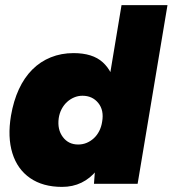

<svg xmlns="http://www.w3.org/2000/svg" viewBox="-20 -720 676 752"><path d="M348 0 355 -93 456 -700H636L519 0ZM223 12Q148 12 98 -22.5Q48 -57 28.5 -120Q9 -183 23 -267Q33 -325 54 -370.5Q75 -416 106.5 -447.5Q138 -479 179 -495.5Q220 -512 268 -512Q343 -512 382.5 -476Q422 -440 432.5 -377.5Q443 -315 429 -233Q419 -175 401.5 -129.5Q384 -84 358.5 -52.5Q333 -21 299 -4.5Q265 12 223 12ZM286 -154Q304 -154 319.5 -160.5Q335 -167 347.5 -178.5Q360 -190 368.5 -206.5Q377 -223 380 -243Q388 -288 365 -316.5Q342 -345 303 -345Q286 -345 270.5 -338.5Q255 -332 242.5 -320.5Q230 -309 221.5 -293Q213 -277 210 -257Q204 -213 226 -183.5Q248 -154 286 -154Z"/></svg>

Font: Figtree Light Black
Style: Italic
Weight: 900
Italic angle: -9.5°
Version: Version 2.000